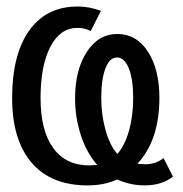

<svg xmlns="http://www.w3.org/2000/svg" viewBox="-20 -557 561 587"><path d="M508.8 -17.1Q474.6 9.8 422.4 9.8Q378.4 9.8 338.4 -8.3Q298.8 9.8 248 9.8Q135.7 9.8 76.4 -59.8Q17.1 -129.4 17.1 -257.3Q17.1 -390.1 69.3 -463.6Q121.6 -537.1 217.3 -537.1Q252.9 -537.1 288.6 -523.9L257.3 -461.9Q241.7 -471.7 215.8 -471.7Q164.1 -471.7 134 -414.1Q104 -356.4 104 -257.3Q104 -157.7 142.6 -104.5Q181.2 -51.3 252.9 -51.3L277.3 -52.7Q244.1 -90.8 226.8 -144.8Q209.5 -198.7 209.5 -255.9Q209.5 -342.8 245.1 -397.9Q280.8 -453.1 338.4 -453.1Q397.5 -453.1 432.4 -398.9Q467.3 -344.7 467.3 -257.8Q467.3 -128.4 399.9 -56.2L423.3 -54.7Q456.5 -54.7 480 -73.7ZM387.2 -257.3Q387.2 -314.9 373.8 -348.1Q360.4 -381.3 337.9 -381.3Q314.9 -381.3 302.2 -347.7Q289.6 -314 289.6 -257.3Q289.6 -206.1 302.7 -158.9Q315.9 -111.8 338.9 -86.4Q361.3 -111.8 374.3 -157.2Q387.2 -202.6 387.2 -257.3Z"/></svg>

Font: Liberation Sans
Style: Regular
Weight: 400
Designer: Steve Matteson
Foundry: Ascender Corporation
Version: Version 2.00.1